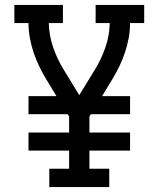

<svg xmlns="http://www.w3.org/2000/svg" viewBox="-20 -755 640 775"><path d="M179 0V-74H259V-147H95V-220H259V-285L253 -294H95V-367H208L166 -436Q151 -461 138 -488Q125 -515 115.5 -543.5Q106 -572 100.5 -602Q95 -632 95 -662H38V-735H234V-662H177Q178 -612 194.5 -564Q211 -516 237 -474L300 -371L363 -474Q389 -516 405.5 -564Q422 -612 423 -662H366V-735H562V-662H505Q505 -632 499.5 -602Q494 -572 484.5 -543.5Q475 -515 462 -488Q449 -461 434 -436L392 -367H505V-294H347L341 -285V-220H505V-147H341V-74H421V0Z"/></svg>

Font: Iosevka Curly Slab Extended
Style: Regular
Weight: 400
Width: 7
Monospace: yes
Designer: Belleve Invis
Foundry: Belleve Invis
Version: Version 11.1.0; ttfautohint (v1.8.3)